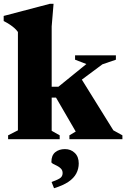

<svg xmlns="http://www.w3.org/2000/svg" viewBox="-30 -738 670 1018"><path d="M302 -240 388 -341.5 571 -47 619 -20.5V0H338V-20.5L371.5 -40.5L267 -220.5H179V-278H279.5L428 -398.5L368 -421.5V-444.5H584.5V-421.5L513 -397ZM244 -44.5 286.5 -20.5V0H13V-20.5L65 -47V-568.5Q57 -579.5 46.8 -588.8Q36.5 -598 22.8 -607.2Q9 -616.5 -10.5 -626.5V-653.5L235 -718H254L244 -598ZM243.5 227Q281 213.5 291.5 204.2Q302 195 302 179.5Q302 165.5 293.2 156.2Q284.5 147 272.5 141.2Q260.5 135.5 251.5 130.8Q242.5 126 242.5 121Q242.5 85.5 263 69Q283.5 52.5 314.5 52.5Q345.5 52.5 366.5 72.8Q387.5 93 387.5 128.5Q387.5 157 374.5 181.8Q361.5 206.5 332.8 226Q304 245.5 256.5 260Z"/></svg>

Font: Newsreader 24pt ExtraBold
Style: Regular
Weight: 800
Designer: Hugues Gentile
Foundry: Production Type
Version: Version 1.003